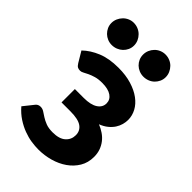

<svg xmlns="http://www.w3.org/2000/svg" viewBox="-220 -802 890 890"><g transform="rotate(45 225.0 -357.0)"><path d="M14 0ZM28 -458.5Q58 -487.5 101.5 -505.5Q145 -523.5 206.5 -523.5Q254.5 -523.5 292.2 -512Q330 -500.5 356 -481.2Q382 -462 395.5 -436.8Q409 -411.5 409 -384Q409 -369.5 404.8 -353.8Q400.5 -338 391 -323.2Q381.5 -308.5 366 -295.8Q350.5 -283 327.5 -274Q347.5 -266 364.2 -254.5Q381 -243 393 -227.5Q405 -212 411.8 -193Q418.5 -174 418.5 -151Q418.5 -113 400.8 -83.5Q383 -54 354 -33.8Q325 -13.5 287.8 -3Q250.5 7.5 211.5 7.5Q190 7.5 164.8 3.8Q139.5 0 113.5 -9.8Q87.5 -19.5 61.8 -36.2Q36 -53 14 -78.5L54 -128.5Q63 -140.5 79 -140.5Q91.5 -140.5 102 -133.5Q112.5 -126.5 125.8 -118Q139 -109.5 157 -102.5Q175 -95.5 202 -95.5Q245 -95.5 266.2 -114.5Q287.5 -133.5 287.5 -162.5Q287.5 -191 265 -207Q242.5 -223 191 -223H133V-310.5H191Q236.5 -310.5 260.2 -326Q284 -341.5 284 -367.5Q284 -391.5 263 -406Q242 -420.5 202.5 -420.5Q177 -420.5 159.5 -415.2Q142 -410 129.2 -404Q116.5 -398 107.2 -392.8Q98 -387.5 89.5 -387.5Q80 -387.5 73.2 -391Q66.5 -394.5 59 -406.5ZM184.5 -647Q184.5 -632 178.5 -619Q172.5 -606 162.2 -596.2Q152 -586.5 138.2 -581Q124.5 -575.5 109 -575.5Q94.5 -575.5 81.2 -581Q68 -586.5 58 -596.2Q48 -606 42 -619Q36 -632 36 -647Q36 -662 42 -675.5Q48 -689 58 -699.2Q68 -709.5 81.2 -715.2Q94.5 -721 109 -721Q124.5 -721 138.2 -715.2Q152 -709.5 162.2 -699.2Q172.5 -689 178.5 -675.5Q184.5 -662 184.5 -647ZM392 -647Q392 -632 386 -619Q380 -606 370 -596.2Q360 -586.5 346.2 -581Q332.5 -575.5 317 -575.5Q302 -575.5 288.5 -581Q275 -586.5 265 -596.2Q255 -606 249.2 -619Q243.5 -632 243.5 -647Q243.5 -662 249.2 -675.5Q255 -689 265 -699.2Q275 -709.5 288.5 -715.2Q302 -721 317 -721Q332.5 -721 346.2 -715.2Q360 -709.5 370 -699.2Q380 -689 386 -675.5Q392 -662 392 -647Z"/></g></svg>

Font: Lato Heavy
Style: Regular
Weight: 800
Designer: Lukasz Dziedzic
Foundry: tyPoland Lukasz Dziedzic
Version: Version 2.007; 2014-02-27